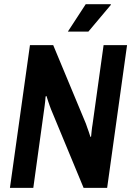

<svg xmlns="http://www.w3.org/2000/svg" viewBox="-20 -903 632 923"><path d="M512.2 -882.8 513.2 -879.9 404.8 -751H306.2L392.1 -882.8ZM381.8 0 225.1 -377.9Q222.7 -383.3 219.2 -393.8Q215.8 -404.3 211.9 -415Q207.5 -427.7 203.1 -441.9L199.2 -439Q198.2 -427.7 197.3 -417Q196.3 -407.7 195.1 -398.2Q193.8 -388.7 192.9 -381.8L140.1 0H27.8L124 -686H235.8L393.1 -308.1Q395.5 -301.3 399.2 -290.5Q402.8 -279.8 406.7 -269.5Q410.6 -257.3 415 -244.1L418 -247.1Q418.9 -260.3 420.4 -271.5Q421.4 -281.2 422.6 -290.5Q423.8 -299.8 424.8 -304.2L478 -686H590.8L495.1 0Z"/></svg>

Font: Archivo Narrow
Style: Bold Italic
Weight: 700
Italic angle: -8°
Designer: Hector Gatti
Foundry: Hector Gatti
Version: 1.002; ttfautohint (v0.8)